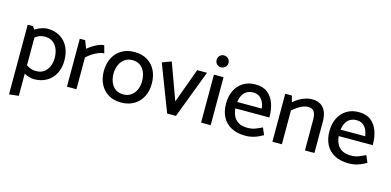

<svg xmlns="http://www.w3.org/2000/svg" viewBox="-80 -1174 3815 1875"><g transform="rotate(15 1827.5 -236.5)"><path d="M162 208V-425L120 -485H66V219ZM126 -343Q157 -381 187.5 -398.5Q218 -416 262 -416Q308 -416 340 -393Q372 -370 388.5 -330Q405 -290 405 -238Q405 -190 388 -152Q371 -114 339.5 -91.5Q308 -69 262 -69Q219 -69 186.5 -86Q154 -103 123 -142L95 -74Q117 -42 148 -23Q179 -4 210 4.5Q241 13 261 13Q334 13 388.5 -18.5Q443 -50 473 -107Q503 -164 503 -239Q503 -317 474 -375.5Q445 -434 391 -466Q337 -498 262 -498Q242 -498 211 -489Q180 -480 149.5 -461Q119 -442 97 -412Z M689 0V-321Q713 -344 742.5 -363.5Q772 -383 803.5 -395.5Q835 -408 861 -408L840 -485Q814 -485 783.5 -472Q753 -459 725 -440.5Q697 -422 678 -406L647 -485H593V0Z M1141 13Q1067 13 1013 -19.5Q959 -52 930 -109.5Q901 -167 901 -243Q902 -319 931.5 -376Q961 -433 1015.5 -465.5Q1070 -498 1145 -498Q1220 -498 1274 -465.5Q1328 -433 1357 -375.5Q1386 -318 1386 -242Q1386 -167 1356 -109.5Q1326 -52 1271.5 -19.5Q1217 13 1141 13ZM1142 -69Q1188 -69 1220.5 -92Q1253 -115 1270.5 -154Q1288 -193 1288 -241Q1288 -292 1271.5 -331.5Q1255 -371 1223 -393.5Q1191 -416 1145 -416Q1100 -416 1067.5 -393Q1035 -370 1017.5 -331Q1000 -292 999 -244Q999 -194 1015.5 -154Q1032 -114 1064 -91.5Q1096 -69 1142 -69Z M1695 0 1879 -485H1780L1652 -135L1518 -503L1426 -469L1606 0Z M2046 0V-485H1949V0ZM1996 -572Q2021 -572 2039 -589.5Q2057 -607 2057 -632Q2057 -658 2039 -675Q2021 -692 1996 -692Q1971 -692 1954 -674.5Q1937 -657 1937 -632Q1937 -606 1954 -589Q1971 -572 1996 -572Z M2580 -221V-231Q2580 -302 2558.5 -363Q2537 -424 2490.5 -461Q2444 -498 2368 -498Q2296 -498 2244 -465.5Q2192 -433 2164 -376Q2136 -319 2136 -243Q2136 -167 2165.5 -109.5Q2195 -52 2254 -20Q2313 12 2399 12Q2433 12 2464 5Q2495 -2 2523 -14.5Q2551 -27 2575 -41L2545 -111Q2505 -92 2473.5 -80Q2442 -68 2399 -68Q2345 -68 2310 -87.5Q2275 -107 2257.5 -142Q2240 -177 2236 -221ZM2238 -286Q2243 -326 2258.5 -355Q2274 -384 2301 -400Q2328 -416 2365 -416Q2402 -416 2426.5 -400Q2451 -384 2466 -355Q2481 -326 2487 -286Z M2766 0V-342Q2790 -363 2816 -380.5Q2842 -398 2868.5 -408.5Q2895 -419 2919 -419Q2966 -419 2982.5 -389.5Q2999 -360 2999 -311V0H3095V-320Q3095 -372 3079 -413Q3063 -454 3028.5 -477.5Q2994 -501 2939 -501Q2906 -501 2872.5 -490.5Q2839 -480 2809 -462Q2779 -444 2754 -421L2737 -485H2670V0Z M3625 -221V-231Q3625 -302 3603.5 -363Q3582 -424 3535.5 -461Q3489 -498 3413 -498Q3341 -498 3289 -465.5Q3237 -433 3209 -376Q3181 -319 3181 -243Q3181 -167 3210.5 -109.5Q3240 -52 3299 -20Q3358 12 3444 12Q3478 12 3509 5Q3540 -2 3568 -14.5Q3596 -27 3620 -41L3590 -111Q3550 -92 3518.5 -80Q3487 -68 3444 -68Q3390 -68 3355 -87.5Q3320 -107 3302.5 -142Q3285 -177 3281 -221ZM3283 -286Q3288 -326 3303.5 -355Q3319 -384 3346 -400Q3373 -416 3410 -416Q3447 -416 3471.5 -400Q3496 -384 3511 -355Q3526 -326 3532 -286Z"/></g></svg>

Font: Catamaran Medium
Style: Regular
Weight: 500
Designer: Pria Ravichandran
Version: Version 2.000